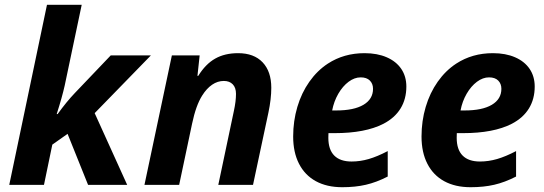

<svg xmlns="http://www.w3.org/2000/svg" viewBox="-20 -780 2296 810"><path d="M178.2 -759.8H324.7L252.9 -418.9Q242.2 -370.6 219.2 -298.8H223.1Q261.7 -352.1 295.9 -387.7L447.3 -546.4H616.7L379.4 -302.7L516.6 0H351.6L265.1 -215.3L200.7 -169.9L165.5 0H19Z M705.1 -546.4H822.3L813 -460H816.4Q847.2 -509.8 887.7 -532.7Q928.2 -555.7 984.4 -555.7Q1051.3 -555.7 1087.9 -517.1Q1124.5 -478.5 1124.5 -409.7Q1124.5 -362.3 1112.3 -304.7L1047.4 0H900.9L966.8 -312.5Q975.6 -353 975.6 -383.8Q975.6 -410.2 961.9 -424.3Q948.2 -438.5 924.3 -438.5Q897.9 -438.5 874.8 -422.6Q851.6 -406.7 833 -377Q806.6 -335.4 790.5 -258.8L735.8 0H589.4Z M1216.8 -204.1Q1216.8 -269.5 1234.4 -328.9Q1252 -388.2 1285.2 -435.3Q1318.4 -482.4 1363.3 -511.7Q1430.7 -555.7 1518.1 -555.7Q1571.8 -555.7 1611.6 -538.3Q1651.4 -521 1672.9 -489.3Q1694.3 -457.5 1694.3 -415Q1694.3 -362.3 1669.9 -322.5Q1645.5 -282.7 1597.7 -257.8Q1521 -218.3 1391.1 -218.3H1365.7Q1365.2 -212.4 1365.2 -198.7Q1365.2 -148.9 1390.1 -123.8Q1415 -98.6 1463.4 -98.6Q1499.5 -98.6 1535.6 -109.1Q1571.8 -119.6 1615.7 -142.6V-35.2Q1567.9 -10.7 1523.4 -0.5Q1479 9.8 1423.8 9.8Q1358.9 9.8 1312.5 -15.6Q1266.1 -41 1241.5 -89.1Q1216.8 -137.2 1216.8 -204.1ZM1553.7 -405.3Q1553.7 -426.8 1540.3 -440.2Q1526.9 -453.6 1501.5 -453.6Q1475.6 -453.6 1450.7 -435.1Q1425.8 -416.5 1407.2 -384.5Q1388.7 -352.5 1381.3 -314H1398.4Q1473.1 -314 1513.4 -337.9Q1553.7 -361.8 1553.7 -405.3Z M1758.3 -204.1Q1758.3 -269.5 1775.9 -328.9Q1793.5 -388.2 1826.7 -435.3Q1859.9 -482.4 1904.8 -511.7Q1972.2 -555.7 2059.6 -555.7Q2113.3 -555.7 2153.1 -538.3Q2192.9 -521 2214.4 -489.3Q2235.8 -457.5 2235.8 -415Q2235.8 -362.3 2211.4 -322.5Q2187 -282.7 2139.2 -257.8Q2062.5 -218.3 1932.6 -218.3H1907.2Q1906.7 -212.4 1906.7 -198.7Q1906.7 -148.9 1931.6 -123.8Q1956.5 -98.6 2004.9 -98.6Q2041 -98.6 2077.1 -109.1Q2113.3 -119.6 2157.2 -142.6V-35.2Q2109.4 -10.7 2064.9 -0.5Q2020.5 9.8 1965.3 9.8Q1900.4 9.8 1854 -15.6Q1807.6 -41 1783 -89.1Q1758.3 -137.2 1758.3 -204.1ZM2095.2 -405.3Q2095.2 -426.8 2081.8 -440.2Q2068.4 -453.6 2043 -453.6Q2017.1 -453.6 1992.2 -435.1Q1967.3 -416.5 1948.7 -384.5Q1930.2 -352.5 1922.9 -314H1939.9Q2014.6 -314 2054.9 -337.9Q2095.2 -361.8 2095.2 -405.3Z"/></svg>

Font: Viking Open Sans
Style: Bold Italic
Weight: 700
Italic angle: -12°
Foundry: Ascender Corporation
Version: Version 2.000